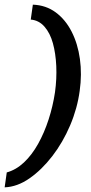

<svg xmlns="http://www.w3.org/2000/svg" viewBox="-39 -685 392 824"><path d="M-19 119 -10 55Q30 44 64 12Q98 -20 124.5 -67.5Q151 -115 169.5 -172Q188 -229 197 -289Q205 -347 202.5 -401.5Q200 -456 188 -499.5Q176 -543 152 -570.5Q128 -598 93 -601L102 -665Q158 -663 200 -632Q242 -601 268.5 -549Q295 -497 304 -431.5Q313 -366 303 -295Q293 -220 262 -147Q231 -74 185.5 -15Q140 44 87.5 80.5Q35 117 -19 119Z"/></svg>

Font: Alumni Sans
Style: Bold Italic
Weight: 700
Italic angle: -8°
Designer: Robert E. Leuschke
Foundry: Robert E. Leuschke
Version: Version 1.016